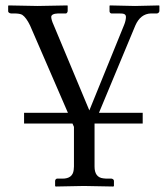

<svg xmlns="http://www.w3.org/2000/svg" viewBox="-20 -451 614 701"><path d="M250 157.2V12.2L244.6 0H67.9V-39.1H228L89.8 -357.9Q75.7 -387.2 61 -397Q51.8 -401.9 32.2 -401.9H20Q11.2 -403.3 9.8 -409.2V-429.2L11.2 -431.2Q11.7 -431.2 117.2 -429.2Q117.2 -429.2 226.1 -431.2L227.1 -429.2V-410.2Q225.6 -403.3 221.2 -401.9H191.9Q167.5 -400.9 167 -389.2Q167.5 -377.9 175.8 -359.9L306.2 -47.9L433.1 -359.9Q439.5 -375.5 439.9 -389.2Q439.9 -399.9 427.2 -401.4Q421.9 -401.9 415 -401.9H386.2Q380.9 -403.3 379.9 -409.2V-429.2L380.9 -431.2Q381.3 -431.2 473.1 -429.2L561 -431.2L562 -429.2V-410.2Q560.1 -402.8 553.2 -401.9H530.8Q492.7 -400.4 474.1 -357.9L341.3 -39.1H501V0H325.2V157.2Q325.2 196.8 357.4 200.2Q362.3 200.7 368.2 201.2H387.2Q395 202.6 396 209V228L394 230Q393.1 230 286.1 228L183.1 230L181.2 228V209Q182.6 202.1 188 201.2H208Q245.1 201.2 249 169.9Q250 163.6 250 157.2Z"/></svg>

Font: Linux Libertine Display O
Style: Regular
Weight: 400
Designer: Philipp H. Poll
Foundry: Philipp H. Poll
Version: Version 5.0.9